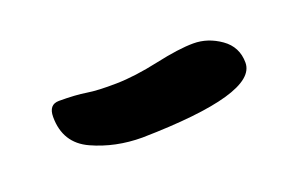

<svg xmlns="http://www.w3.org/2000/svg" viewBox="-32 -343 413 262"><g transform="rotate(-20 175.0 -211.5)"><path d="M144 -163Q105 -163 72 -178Q39 -193 39 -231Q39 -249 54 -249Q78 -249 93.5 -246.5Q109 -244 136 -244.5Q163 -245 197.5 -252.5Q232 -260 253 -260Q274 -260 292.5 -247Q311 -234 311 -211Q311 -166 144 -163Z"/></g></svg>

Font: Devonshire
Style: Regular
Weight: 400
Designer: Astigmatic (AOETI)
Foundry: Astigmatic (AOETI)
Version: Version 1.001